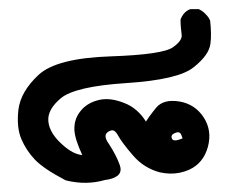

<svg xmlns="http://www.w3.org/2000/svg" viewBox="-20 -222 540 417"><path d="M122.1 169.4Q74.7 144.5 55.9 124.8Q37.1 105 26.4 80.1Q15.6 54.7 20 16.1Q24.9 -23.4 64 -59.6Q103 -95.7 220.7 -99.6Q334 -103.5 356 -119.6Q376.5 -134.3 374.5 -146.5Q373.5 -154.8 372.8 -162.8Q372.1 -170.9 372.1 -178.7V-179.7L372.6 -180.7Q378.4 -195.8 392.1 -201.7L393.6 -202.1H394.5H410.2H411.6L412.6 -201.7Q418 -199.2 422.1 -195.6Q426.3 -191.9 429.9 -187.7Q433.6 -183.6 436 -178.2L436.5 -177.2V-176.3Q438 -162.6 438.2 -150.1Q438.5 -137.7 437 -127Q435.5 -114.7 426.5 -102.1Q417.5 -89.4 400.9 -76.2Q367.7 -48.8 253.4 -41.5Q143.1 -34.2 112.3 -8.8Q82.5 16.1 85 41.5Q87.4 67.4 116.2 92.8Q139.2 113.3 158.7 114.7Q142.6 80.1 141.6 60.5Q140.6 37.1 154.3 20Q167.5 2.4 192.9 -4.4Q218.3 -11.2 250.5 2Q264.6 7.3 276.6 17.8Q288.6 28.3 296.9 42Q300.8 36.1 304.4 31Q308.1 25.9 311.8 21.2Q315.4 16.6 319.3 11.7Q335.4 -7.3 370.1 -1.5Q403.8 4.4 422.4 33Q440.9 61.5 431.6 96.7Q421.9 132.3 391.1 146.5Q381.3 150.9 370.6 153.1Q359.9 155.3 349.1 155Q338.4 154.8 327.1 152.3Q310.5 147.9 295.9 138.9Q281.2 129.9 269 115.7Q245.1 88.4 234.9 69.8Q230.5 62.5 226.1 61.3Q221.7 60.1 215.3 64Q212.4 65.9 210.9 68.1Q209.5 70.3 209.2 73.2Q209 76.2 210.7 80.6Q212.4 85 216.3 90.3Q232.9 115.7 240.2 136.7Q241.2 139.6 241.7 142.6Q243.2 154.3 233.9 160.6Q224.6 167 208 168.9Q167.5 180.7 123.5 169.9L123 169.4ZM376.5 78.6Q376 77.1 375.7 76.2Q375.5 75.2 375 74.2Q373 67.9 370.1 66.2Q367.2 64.5 362.8 65.9Q355.5 68.4 353.5 71.5Q351.6 74.7 353.5 79.1Q356.4 86.9 376.5 78.6Z"/></svg>

Font: NaikaiFont
Style: SemiBold
Weight: 600
Version: Version 1.89